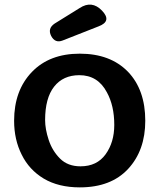

<svg xmlns="http://www.w3.org/2000/svg" viewBox="-20 -799 689 830"><path d="M325 11Q233 11 169 -27Q106 -65 74 -130Q41 -195 41 -277Q41 -408 118 -488Q194 -567 325 -567Q457 -567 533 -489Q608 -411 608 -277Q608 -149 534 -69Q460 11 325 11ZM328 -80Q399 -80 436.5 -132Q474 -184 474 -259Q474 -342 442 -400Q403 -474 323 -474Q253 -474 214 -424.5Q175 -375 175 -280Q175 -241 190.5 -194Q206 -147 239.5 -113.5Q273 -80 328 -80ZM201 -644Q185 -676 216 -697L324 -764Q377 -799 421 -753Q465 -707 406 -685L251 -624Q218 -611 201 -644Z"/></svg>

Font: MaokenZhuyuanTi
Style: Regular
Weight: 400
Designer: Fontworks Inc & LongZhuTi team: ZERO子、时光羊、荆南、频凡、刘鹏、Little White Dog、帆影Magmeta、奈白不弍、白日月球、ChaoTawei、雨三（排名不分先后）
Version: Version 1.000; 20230222